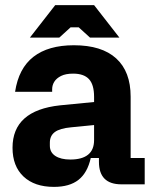

<svg xmlns="http://www.w3.org/2000/svg" viewBox="-20 -721 593 751"><path d="M191 10Q115 10 72 -30.5Q29 -71 29 -143Q29 -216 75.5 -257.5Q122 -299 215 -309L348 -322V-232L258 -223Q214 -219 194.5 -204.5Q175 -190 175 -163V-151Q175 -125 196.5 -111Q218 -97 255 -97Q301 -97 324.5 -116Q348 -135 348 -173V-245V-261V-342Q348 -390 328 -411.5Q308 -433 266 -433Q237 -433 219 -424Q201 -415 192.5 -401.5Q184 -388 184 -372V-362H39Q53 -454 111 -499Q169 -544 269 -544Q378 -544 434.5 -492.5Q491 -441 491 -343V-103H546V0H455Q367 0 367 -88V-103H335Q322 -45 287 -17.5Q252 10 191 10ZM97 -574 196 -701H348L447 -574H332L288 -614H256L212 -574Z"/></svg>

Font: Mozilla Headline ExtraLight
Style: Regular
Weight: 200
Designer: Studio DRAMA
Foundry: Studio DRAMA
Version: Version 1.000